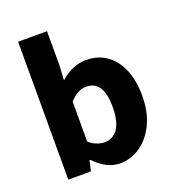

<svg xmlns="http://www.w3.org/2000/svg" viewBox="-130 -803 834 917"><g transform="rotate(-20 286.5 -344.5)"><path d="M325 12Q292 12 259 -4.5Q226 -21 196 -53H192L180 0H65V-701H212V-529L208 -453Q236 -479 270 -493.5Q304 -508 339 -508Q399 -508 443 -477Q487 -446 510.5 -389.5Q534 -333 534 -257Q534 -172 504 -111.5Q474 -51 426.5 -19.5Q379 12 325 12ZM291 -108Q316 -108 337.5 -123Q359 -138 371 -170.5Q383 -203 383 -254Q383 -299 373.5 -328.5Q364 -358 345 -373Q326 -388 297 -388Q275 -388 254.5 -377.5Q234 -367 212 -343V-140Q231 -123 252 -115.5Q273 -108 291 -108Z"/></g></svg>

Font: Source Sans 3 ExtraLight
Style: Bold
Weight: 700
Version: Version 3.052;hotconv 1.1.0;makeotfexe 2.6.0